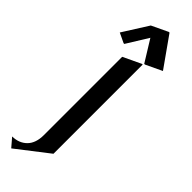

<svg xmlns="http://www.w3.org/2000/svg" viewBox="-326 -756 938 938"><g transform="rotate(45 143.0 -286.5)"><path d="M30.8 187Q-7.3 143.6 -7.3 142.6Q39.6 142.1 68.8 112.8Q97.7 83.5 97.7 27.8V-512.7L190.4 -556.6H195.3V59.6ZM177.7 -759.8 287.6 -604.5 203.1 -564.5H198.2L129.4 -675.8L60.5 -564.5H55.7L5.4 -588.4L88.4 -719.7L172.9 -759.8Z"/></g></svg>

Font: Nova Cut
Style: Book
Weight: 400
Version: Version 2.000